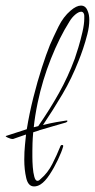

<svg xmlns="http://www.w3.org/2000/svg" viewBox="-52 -652 340 688"><path d="M70 16Q49 16 42 -14Q35 -44 35 -80Q35 -108 37.5 -132.5Q40 -157 41 -167V-170L-5 -154H-7Q-14 -154 -24.5 -159Q-35 -164 -30 -165L44 -189Q53 -245 67.5 -302.5Q82 -360 98 -409.5Q114 -459 127 -491Q140 -521 157.5 -556.5Q175 -592 201 -614Q222 -632 238 -632Q255 -632 262 -613Q268 -600 268 -580Q268 -557 261 -529.5Q254 -502 245.5 -477Q237 -452 230 -435Q205 -371 172 -315Q139 -259 102 -204Q130 -211 150.5 -214.5Q171 -218 185 -220Q190 -221 189.5 -218Q189 -215 184 -213Q164 -207 139 -200Q114 -193 88 -185Q87 -184 86.5 -184Q86 -184 86 -184L67 -178Q65 -156 64.5 -138.5Q64 -121 64 -111Q64 -107 64 -90Q64 -73 65.5 -53Q67 -33 71 -18.5Q75 -4 82 -4Q86 -4 89 -6.5Q92 -9 94 -11Q119 -32 135.5 -64.5Q152 -97 164 -127Q166 -133 171 -132.5Q176 -132 174 -126Q169 -108 155.5 -79.5Q142 -51 125.5 -26Q109 -1 93 9Q82 16 70 16ZM69 -196Q73 -197 77 -198Q81 -199 85 -200Q126 -259 159 -318Q192 -377 216 -442Q221 -456 229 -482.5Q237 -509 243.5 -537.5Q250 -566 250 -586Q250 -591 250 -595.5Q250 -600 248 -604Q245 -610 239 -610Q230 -610 218 -600Q206 -590 197 -575Q161 -518 130.5 -441.5Q100 -365 83 -284Q78 -260 74.5 -238Q71 -216 69 -196Z"/></svg>

Font: Fuggles
Style: Regular
Weight: 400
Designer: Rob Leuschke
Foundry: Robert E. Leuschke
Version: Version 1.100; ttfautohint (v1.8.3)